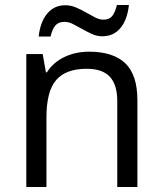

<svg xmlns="http://www.w3.org/2000/svg" viewBox="-20 -753 654 773"><path d="M452.1 0V-346.2Q452.1 -411.6 422.4 -443.8Q392.6 -476.1 329.1 -476.1Q245.1 -476.1 206.1 -430.7Q167 -385.3 167 -280.8V0H85.9V-535.2H151.9L165 -461.9H168.9Q193.8 -501.5 238.8 -523.2Q283.7 -544.9 338.9 -544.9Q435.5 -544.9 484.4 -498.3Q533.2 -451.7 533.2 -349.1V0ZM391.6 -606.9Q370.6 -606.9 350.6 -616Q330.6 -625 311.3 -636Q292 -647 274.2 -656Q256.3 -665 239.7 -665Q215.3 -665 202.9 -650.4Q190.4 -635.7 183.6 -606H135.7Q142.1 -665 170.2 -698.5Q198.2 -731.9 242.7 -731.9Q265.1 -731.9 286.1 -722.9Q307.1 -713.9 326.2 -702.9Q345.2 -691.9 362.8 -682.9Q380.4 -673.8 396 -673.8Q419.9 -673.8 431.6 -688.2Q443.4 -702.6 450.7 -732.9H499Q492.7 -673.8 465.1 -640.4Q437.5 -606.9 391.6 -606.9Z"/></svg>

Font: f0_31487 
Style: Regular
Weight: 400
Foundry: Ascender Corporation
Version: Version 1.10